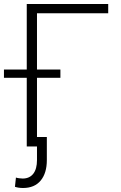

<svg xmlns="http://www.w3.org/2000/svg" viewBox="-43 -727 602 953"><path d="M494.1 -661.1H140.6V-381.8H256.8V-340.8H140.6V-46.9H189.5V67.4Q189.5 132.3 158.9 169.2Q128.4 206.1 71.3 206.1Q48.8 206.1 31.2 200.2L36.1 154.3Q41 156.2 51.5 157.7Q62 159.2 69.3 159.2Q103.5 159.2 122.1 135.5Q140.6 111.8 140.6 67.4V0H89.8V-340.8H-23.4V-381.8H89.8V-707H494.1Z"/></svg>

Font: Pretendard JP ExtraLight
Style: Regular
Weight: 200
Designer: Base glyphs from Inter by Rasmus Andersson; Hangeul glyphs from Noto Sans CJK(Source Han Sans) by Jang Soo-young and Kan
Foundry: Kil Hyung-jin
Version: Version 1.309